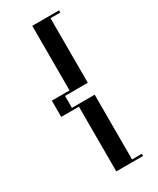

<svg xmlns="http://www.w3.org/2000/svg" viewBox="-250 -939 949 1156"><g transform="rotate(-30 224.5 -361.0)"><path d="M193 -305H70V-418H193V-867H379.2V-852H311.2V-403H153V-320H311.2V130H379.2V145H193Z"/></g></svg>

Font: Facade Sud
Style: Regular
Weight: 100
Designer: Éléonore Fines
Foundry: Velvetyne Type Foundry
Version: Version 1.001;Glyphs 3.2 (3202)